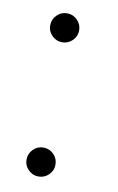

<svg xmlns="http://www.w3.org/2000/svg" viewBox="-63 -513 341 555"><g transform="rotate(10 107.5 -235.5)"><path d="M89 -475Q107 -475 119.5 -462.5Q132 -450 132 -432Q132 -415 119.5 -402.5Q107 -390 89 -390Q72 -390 59.5 -402.5Q47 -415 47 -432Q47 -450 59.5 -462.5Q72 -475 89 -475ZM89 -81Q107 -81 119.5 -68.5Q132 -56 132 -38Q132 -21 119.5 -8.5Q107 4 89 4Q72 4 59.5 -8.5Q47 -21 47 -38Q47 -56 59.5 -68.5Q72 -81 89 -81Z"/></g></svg>

Font: Bellota
Style: Regular
Weight: 400
Designer: Kemie Guaida
Foundry: Kemie Guaida
Version: Version 1.000;PS 002.000;hotconv 1.0.70;makeotf.lib2.5.58329